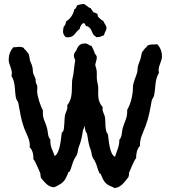

<svg xmlns="http://www.w3.org/2000/svg" viewBox="-20 -933 859 972"><path d="M462 -604C464 -617 470 -629 470 -642C470 -649 466 -656 461 -660C457 -674 450 -687 444 -700C432 -702 424 -713 411 -713C381 -713 375 -698 364 -674C358 -668 354 -660 354 -651C354 -643 358 -635 361 -628C356 -603 355 -579 351 -554C349 -544 346 -534 345 -524C342 -481 350 -435 320 -400C325 -382 313 -367 309 -350C305 -331 307 -282 300 -269C298 -266 296 -264 293 -262C288 -231 285 -160 257 -143C249 -167 234 -190 235 -217V-227C220 -242 224 -265 218 -285C209 -319 196 -329 197 -367V-375C185 -395 168 -448 168 -471C168 -481 170 -491 168 -501C166 -505 163 -509 162 -514C160 -520 161 -527 160 -533C157 -543 151 -552 148 -562C145 -574 147 -586 143 -597C141 -608 135 -616 132 -626C129 -638 129 -651 124 -662C116 -669 112 -680 103 -685L100 -691C93 -694 86 -696 79 -696C71 -696 64 -694 56 -694H48C32 -677 24 -654 24 -631C24 -607 40 -587 40 -563C40 -558 39 -554 38 -549C60 -512 53 -476 61 -436C63 -427 71 -421 73 -410C81 -367 87 -326 102 -285C112 -259 131 -226 131 -199C131 -195 130 -192 130 -188C146 -172 150 -148 149 -127C160 -116 176 -72 184 -56C184 -48 186 -41 187 -33C205 -12 223 15 255 15C302 -8 307 -13 327 -62L333 -65C343 -86 346 -109 357 -129C360 -136 366 -142 369 -149C375 -163 374 -178 380 -192C391 -218 396 -247 400 -274C404 -281 407 -289 408 -297C411 -284 410 -269 420 -258C426 -231 427 -204 438 -178C444 -164 443 -149 449 -136C452 -129 458 -123 461 -116C471 -97 474 -75 484 -55L490 -52C509 -4 516 0 561 19C593 16 611 -13 630 -36C631 -42 634 -47 633 -53V-58C641 -75 658 -121 669 -132C669 -155 673 -179 689 -195C686 -231 705 -262 717 -295C733 -337 740 -379 748 -423C750 -433 758 -440 760 -450C769 -490 762 -527 785 -565C783 -569 783 -574 783 -578C783 -603 800 -623 800 -648C800 -670 792 -693 776 -709C755 -706 744 -712 725 -701L722 -695C712 -689 708 -678 700 -670C695 -659 695 -646 691 -634C688 -624 683 -614 680 -604C676 -592 677 -580 675 -568C669 -545 653 -515 653 -492C653 -453 643 -410 624 -377C625 -333 612 -322 601 -284C596 -265 599 -241 584 -225C585 -192 571 -169 562 -139C533 -154 531 -226 526 -255C510 -265 515 -324 511 -342C508 -355 499 -367 499 -381C499 -385 500 -388 500 -391C481 -412 477 -433 477 -461C477 -471 478 -482 477 -493C476 -508 470 -523 470 -539C470 -568 472 -575 462 -604ZM519 -791C519 -805 507 -814 503 -827C492 -832 483 -841 475 -850C477 -857 472 -858 473 -862V-864C465 -864 460 -871 452 -871C450 -879 442 -884 439 -892C424 -894 415 -913 400 -913C399 -913 374 -908 372 -907C366 -902 367 -888 357 -887C351 -861 338 -839 315 -825C313 -816 311 -804 303 -799C301 -791 299 -782 299 -774C299 -762 304 -753 313 -745C316 -745 319 -744 323 -744C358 -744 360 -771 383 -786C386 -799 392 -813 406 -817C408 -811 414 -809 414 -802C443 -798 444 -768 455 -755C458 -751 466 -751 465 -745H471C485 -744 494 -750 507 -755C508 -768 519 -778 519 -791Z"/></svg>

Font: Margarine
Style: Regular
Weight: 400
Designer: Astigmatic (AOETI)
Foundry: Astigmatic (AOETI)
Version: Version 1.000